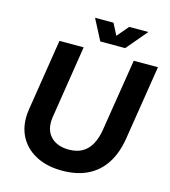

<svg xmlns="http://www.w3.org/2000/svg" viewBox="-128 -982 972 1096"><g transform="rotate(15 358.5 -434.0)"><path d="M340 12Q256 12 194 -18Q132 -48 98 -102Q64 -156 64 -227Q64 -239 65 -251Q66 -263 68 -276L135 -700H278L210 -267Q209 -260 208.5 -252.5Q208 -245 208 -238Q208 -199 225.5 -171Q243 -143 274 -128.5Q305 -114 346 -114Q393 -114 425.5 -132.5Q458 -151 478 -187Q498 -223 506 -274L574 -700H717L647 -259Q633 -172 594 -111.5Q555 -51 491.5 -19.5Q428 12 340 12ZM361 -757 297 -880H406L441 -812L499 -880H612L508 -757Z"/></g></svg>

Font: MuseoModerno SemiBold
Style: Italic
Weight: 600
Italic angle: -9°
Designer: Pablo Cosgaya, Héctor Gatti, Marcela Romero, and the Authors of The MuseoModerno Project.
Foundry: Omnibus-Type Team
Version: Version 1.003